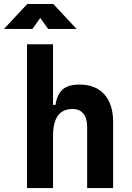

<svg xmlns="http://www.w3.org/2000/svg" viewBox="-64 -958 670 978"><path d="M379.9 0V-312.5Q379.9 -356 360.6 -379.4Q341.3 -402.8 305.7 -402.8Q206.1 -402.8 206.1 -266.6V0H73.7V-732.4H206.1V-423.8H218.8Q226.1 -476.1 254.4 -501.7Q282.7 -527.3 340.3 -527.3Q422.4 -527.3 467.3 -477.5Q512.2 -427.7 512.2 -336.9V0ZM-43.9 -810.5 74.7 -937.5H207.5L326.2 -810.5H181.2L141.1 -866.7L101.1 -810.5Z"/></svg>

Font: Cascadia Code PL
Style: Bold
Weight: 700
Monospace: yes
Designer: Aaron Bell
Foundry: Saja Typeworks
Version: Version 2404.023; ttfautohint (v1.8.4)